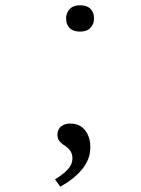

<svg xmlns="http://www.w3.org/2000/svg" viewBox="-20 -552 534 729"><path d="M209 157 189 129Q220 110 237.5 91Q255 72 255 50Q255 36 249.5 25Q244 14 229 3Q218 -3 208 -13.5Q198 -24 198 -40Q198 -60 211.5 -71.5Q225 -83 246 -83Q270 -83 286.5 -72.5Q303 -62 313 -41.5Q323 -21 323 6Q323 30 315.5 50Q308 70 293.5 88.5Q279 107 258 124Q237 141 209 157ZM284 -432Q258 -432 244.5 -445.5Q231 -459 231 -482Q231 -503 244.5 -517.5Q258 -532 284 -532Q310 -532 323.5 -518.5Q337 -505 337 -482Q337 -461 323.5 -446.5Q310 -432 284 -432Z"/></svg>

Font: Lexend Tera ExtraLight
Style: Regular
Weight: 250
Designer: Bonnie Shaver-Troup, Thomas Jockin
Foundry: Lexend
Version: Version 1.007